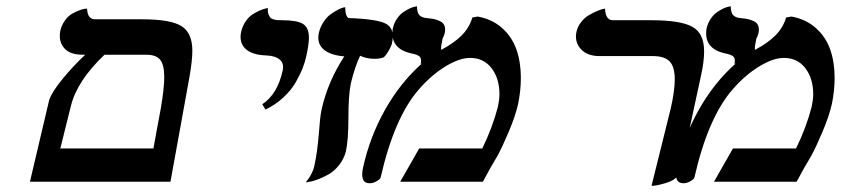

<svg xmlns="http://www.w3.org/2000/svg" viewBox="-20 -584 2702 617"><path d="M76.2 0 138.2 -263.2Q147.5 -289.6 181.4 -330.8Q215.3 -372.1 253.9 -408.2H245.1Q204.1 -408.2 185.8 -429.9Q167.5 -451.7 173.8 -484.9Q178.2 -503.9 188.7 -518.3Q199.2 -532.7 211.2 -539.6Q223.1 -546.4 234.1 -550.5Q245.1 -554.7 252.4 -555.7L259.8 -556.2Q261.2 -522 285.2 -522H437Q527.8 -522 563 -500.2Q598.1 -478.5 598.1 -420.9Q598.1 -389.6 588.9 -336.9L527.8 0ZM450.2 -408.2H315.9Q228 -324.7 208 -244.1L173.8 -106.9H473.1Q476.6 -125.5 484.1 -168Q491.7 -210.4 496.1 -231.9Q507.8 -299.3 507.8 -335.9Q507.8 -376.5 494.4 -392.3Q481 -408.2 450.2 -408.2Z M833 -231.9 822.8 -249Q872.1 -281.2 888.7 -358.9Q893.1 -379.9 879.4 -392.1Q865.7 -404.3 836.9 -405.8Q790 -407.2 768.8 -427.2Q747.6 -447.3 754.9 -481.9Q759.3 -500.5 769.5 -515.4Q779.8 -530.3 791.7 -537.8Q803.7 -545.4 814.9 -550.3Q826.2 -555.2 833.5 -556.6L840.8 -558.1Q839.8 -546.9 842.5 -539.1Q845.2 -531.2 848.9 -527.3Q852.5 -523.4 860.1 -521.5Q867.7 -519.5 872.6 -519.3Q877.4 -519 886.7 -519Q934.1 -519 953.4 -507.3Q972.7 -495.6 972.7 -462.9Q972.7 -442.4 964.8 -405.8Q960.9 -386.7 953.1 -366.5Q945.3 -346.2 930.7 -320.3Q916 -294.4 890.6 -270.8Q865.2 -247.1 833 -231.9Z M991.2 -56.2Q999 -90.3 1004.4 -151.9Q1008.3 -208 1013.2 -231Q1033.2 -321.8 1086.4 -402.8Q1040.5 -406.7 1019.3 -425.8Q998 -444.8 1004.4 -477.1Q1008.8 -497.1 1019.3 -512.9Q1029.8 -528.8 1041.5 -537.4Q1053.2 -545.9 1064.2 -551.8Q1075.2 -557.6 1082.5 -559.6L1089.4 -561Q1089.4 -531.2 1100.6 -525.9Q1194.3 -522.9 1222.2 -506.6Q1250 -490.2 1239.3 -442.9Q1237.3 -435.5 1229.7 -422.1Q1222.2 -408.7 1213.4 -399.9Q1200.2 -395 1184.6 -395Q1157.7 -395 1137.2 -404.8Q1120.1 -368.7 1107.4 -315.9Q1099.6 -278.8 1099.6 -204.1Q1099.6 -133.8 1091.3 -96.2Q1084.5 -71.8 1068.8 -52.5Q1053.2 -33.2 1035.4 -23.4Q1017.6 -13.7 1001 -7.3Q984.4 -1 973.1 0.5L962.4 2Q986.3 -26.9 991.2 -56.2Z M1498 -527.8 1515.1 -530.8Q1561.5 -522.5 1593.5 -493.9Q1625.5 -465.3 1639.6 -424.8Q1653.8 -384.3 1653.8 -334Q1653.8 -293 1645 -250Q1636.2 -210.9 1615.2 -161.4Q1594.2 -111.8 1579.1 -84Q1556.6 -46.9 1531.7 0H1266.1L1327.1 -106.9H1529.8Q1563 -174.8 1580.1 -241.2Q1585 -264.6 1585 -280.8Q1585 -332 1559.6 -365Q1534.2 -397.9 1490.7 -397.9Q1456.5 -397.9 1411.9 -370.8Q1367.2 -343.8 1326.2 -296.9Q1247.1 -206.5 1203.1 -13.2Q1201.7 -8.3 1190.4 -1.7Q1179.2 4.9 1168 4.9Q1135.3 4.9 1147 -46.9Q1168.9 -145.5 1218 -232.4Q1267.1 -319.3 1336.9 -380.9L1332 -377.9Q1335.4 -395 1328.9 -401.9Q1322.3 -408.7 1298.8 -413.1Q1232.4 -429.2 1242.2 -492.2Q1246.1 -509.8 1255.6 -523.7Q1265.1 -537.6 1275.9 -544.9Q1286.6 -552.2 1296.6 -556.9Q1306.6 -561.5 1313.5 -562.5L1319.8 -564Q1320.3 -541.5 1328.9 -534.2Q1337.4 -526.9 1351.1 -525.9Q1365.7 -524.4 1374.5 -522.7Q1383.3 -521 1393.8 -516.1Q1404.3 -511.2 1408.2 -501.7Q1412.1 -492.2 1409.2 -478Q1407.2 -469.2 1401.9 -459Q1400.9 -454.6 1399.9 -446.8Q1396.5 -433.1 1397.9 -423.8Q1438.5 -445.3 1463.1 -469.7Q1487.8 -494.1 1498 -527.8Z M2073.7 13.2 2135.3 -234.9Q2148.4 -292 2148.4 -329.1Q2148.4 -369.6 2131.8 -386.7Q2115.2 -403.8 2077.6 -403.8H1906.2Q1866.7 -403.8 1846.2 -426.8Q1825.7 -449.7 1832.5 -481.9Q1836.4 -499 1847.4 -512.9Q1858.4 -526.9 1871.1 -534.4Q1883.8 -542 1896 -547.4Q1908.2 -552.7 1916 -554.7L1924.3 -556.2Q1925.8 -519 1949.7 -519H2072.3Q2167 -519 2204.8 -498Q2242.7 -477.1 2242.7 -418.9Q2242.7 -384.8 2232.4 -339.8Q2221.2 -289.6 2199.7 -188Q2178.2 -86.4 2167.5 -36.1Q2164.6 -23.9 2154.1 -14.2Q2143.6 -4.4 2130.1 0.5Q2116.7 5.4 2104 8.5Q2091.3 11.7 2082.5 12.7Z M2506.3 -527.8 2523.4 -530.8Q2569.8 -522.5 2601.8 -493.9Q2633.8 -465.3 2647.9 -424.8Q2662.1 -384.3 2662.1 -334Q2662.1 -293 2653.3 -250Q2644.5 -210.9 2623.5 -161.4Q2602.5 -111.8 2587.4 -84Q2564.9 -46.9 2540 0H2274.4L2335.4 -106.9H2538.1Q2571.3 -174.8 2588.4 -241.2Q2593.3 -264.6 2593.3 -280.8Q2593.3 -332 2567.9 -365Q2542.5 -397.9 2499 -397.9Q2464.8 -397.9 2420.2 -370.8Q2375.5 -343.8 2334.5 -296.9Q2255.4 -206.5 2211.4 -13.2Q2210 -8.3 2198.7 -1.7Q2187.5 4.9 2176.3 4.9Q2143.6 4.9 2155.3 -46.9Q2177.2 -145.5 2226.3 -232.4Q2275.4 -319.3 2345.2 -380.9L2340.3 -377.9Q2343.8 -395 2337.2 -401.9Q2330.6 -408.7 2307.1 -413.1Q2240.7 -429.2 2250.5 -492.2Q2254.4 -509.8 2263.9 -523.7Q2273.4 -537.6 2284.2 -544.9Q2294.9 -552.2 2304.9 -556.9Q2314.9 -561.5 2321.8 -562.5L2328.1 -564Q2328.6 -541.5 2337.2 -534.2Q2345.7 -526.9 2359.4 -525.9Q2374 -524.4 2382.8 -522.7Q2391.6 -521 2402.1 -516.1Q2412.6 -511.2 2416.5 -501.7Q2420.4 -492.2 2417.5 -478Q2415.5 -469.2 2410.2 -459Q2409.2 -454.6 2408.2 -446.8Q2404.8 -433.1 2406.2 -423.8Q2446.8 -445.3 2471.4 -469.7Q2496.1 -494.1 2506.3 -527.8Z"/></svg>

Font: Linear Smooth
Style: Bold Italic
Weight: 700
Designer: Philipp H. Poll, Flanker
Foundry: Philipp H. Poll, reworked by Flanker
Version: Version 1.061 | FøM Fix